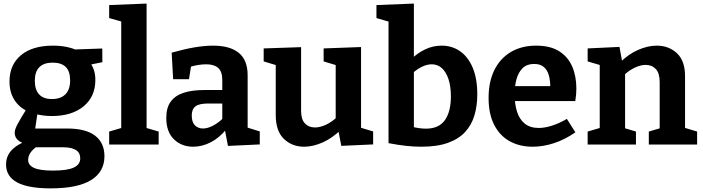

<svg xmlns="http://www.w3.org/2000/svg" viewBox="-20 -798 3879 1060"><path d="M260 242Q135.4 242 74.4 208.9Q13.4 175.8 13.4 110.6Q13.4 61.2 47.7 27.5Q82 -6.2 148.6 -28L147.4 0.4Q108.6 -2.8 84.9 -19.7Q61.2 -36.6 61.2 -64.6Q61.2 -73.8 64.3 -83.9Q67.4 -94 75.3 -109.6Q83.2 -125.2 97 -148.2Q110.8 -171.2 132.2 -205.6L133.8 -182.6Q84.4 -206 58.4 -248.1Q32.4 -290.2 32.4 -347.6Q32.4 -440.6 95.9 -493.3Q159.4 -546 272 -546Q353.2 -546 410 -518.2L377.8 -524.4L544.6 -530.2L545.2 -454.8L466.4 -438.6L475.4 -453.8Q490 -436 498.2 -412.1Q506.4 -388.2 506.4 -356.8Q506.4 -264 441.2 -210.7Q376 -157.4 266.2 -157.4Q214.4 -157.4 166.4 -171.2L188.6 -185L172.8 -77.6L152.2 -88.4H352.4Q452.8 -88.4 504.7 -49.2Q556.6 -10 556.6 64.6Q556.6 150.8 482.4 196.4Q408.2 242 260 242ZM271.8 143.8Q351.8 143.8 387.4 127Q423 110.2 423 76.6Q423 45.2 399 30.2Q375 15.2 330.4 15.2H156.4L188.8 7.6Q135.4 42.2 135.4 85Q135.4 114.2 168.1 129Q200.8 143.8 271.8 143.8ZM266.4 -251.2Q315 -251.2 341.1 -277.3Q367.2 -303.4 367.2 -354Q367.2 -404.6 342.9 -428.4Q318.6 -452.2 270.6 -452.2Q222.4 -452.2 197.3 -427.3Q172.2 -402.4 172.2 -352.2Q172.2 -302.6 196 -276.9Q219.8 -251.2 266.4 -251.2Z M789.3 -81.7 779 -94.3 856 -71.7V0H582.7V-71.7L659.7 -94.3L649.3 -81.7V-687L658.3 -677L582.7 -698.3V-770L789.3 -778.3Z M1347.2 -71.2 1327.8 -99.4 1414.2 -72.4V-0.6L1238.6 7.6L1220.2 -87.6L1229.8 -84.6Q1190.4 -36.4 1143 -12.2Q1095.6 12 1046.2 12Q982.2 12 940.1 -29.2Q898 -70.4 898 -146.8Q898 -203.6 922.6 -237.1Q947.2 -270.6 994 -285.8Q1040.8 -301 1108.2 -301H1216.6L1207.2 -290.4V-356.4Q1207.2 -402.8 1184.6 -422.9Q1162 -443 1118.8 -443Q1097.8 -443 1073.7 -439.2Q1049.6 -435.4 1022 -426.8L1036.4 -442.4L1023.4 -360.6H935.8L927.8 -507.2Q995.6 -526.6 1052.3 -536.3Q1109 -546 1156.2 -546Q1249.4 -546 1298.3 -506.2Q1347.2 -466.4 1347.2 -382ZM1038.6 -160.6Q1038.6 -123.6 1056.2 -106.1Q1073.8 -88.6 1100.6 -88.6Q1126.2 -88.6 1156.1 -104.3Q1186 -120 1213.2 -146.8L1207.2 -123V-237L1217 -226.6H1131Q1079 -226.6 1058.8 -210.6Q1038.6 -194.6 1038.6 -160.6Z M1659 12Q1592.3 12 1547.3 -31.3Q1502.3 -74.7 1502.3 -162.7V-455L1515.3 -435L1435.7 -459V-530.7L1642.3 -537.7V-185.7Q1642.3 -139.3 1663.3 -116.8Q1684.3 -94.3 1719.3 -94.3Q1746.3 -94.3 1778.5 -108.8Q1810.7 -123.3 1842.7 -153.7L1833.3 -128.7V-458L1846.3 -435L1766.7 -459V-530.7L1973.3 -538.3V-74.3L1956.3 -97.7L2040 -72.3V-0.7L1864.3 7.3L1845.3 -90.7L1864.7 -84.3Q1815.3 -35.7 1761.7 -11.8Q1708 12 1659 12Z M2306 12Q2266.7 12 2221.7 7.2Q2176.7 2.3 2125 -7.7V-709.7L2147.3 -672.3L2058.3 -698.3V-770L2265 -778.3V-448.3L2247.7 -469Q2284.3 -505 2327.3 -525.5Q2370.3 -546 2418 -546Q2475.7 -546 2519.8 -515.3Q2564 -484.7 2589.5 -424.8Q2615 -365 2615 -277Q2615 -214.3 2599.5 -161.7Q2584 -109 2548.7 -70.2Q2513.3 -31.3 2453.8 -9.7Q2394.3 12 2306 12ZM2331.3 -87.7Q2403 -87.7 2436.2 -134.7Q2469.3 -181.7 2469.3 -266Q2469.3 -320.7 2456.3 -360.2Q2443.3 -399.7 2420 -421.3Q2396.7 -443 2363.3 -443Q2337 -443 2308.2 -428.8Q2279.3 -414.7 2248.3 -385.7L2265 -428.7V-66L2248 -99.7Q2295.3 -87.7 2331.3 -87.7Z M2920.8 12Q2848.2 12 2793.3 -18.7Q2738.4 -49.4 2707.9 -109.5Q2677.4 -169.6 2677.4 -257.2Q2677.4 -347.2 2709.5 -411.7Q2741.6 -476.2 2800.7 -511.1Q2859.8 -546 2940.2 -546Q3018 -546 3066.9 -515.2Q3115.8 -484.4 3138.9 -430.9Q3162 -377.4 3162 -309.6Q3162 -293 3160.6 -276.2Q3159.2 -259.4 3156 -240H2790.2V-322.6H3035.6L3017.8 -310.2Q3018.8 -350 3010.6 -380.4Q3002.4 -410.8 2982.6 -427.9Q2962.8 -445 2928.6 -445Q2889.6 -445 2866 -422.3Q2842.4 -399.6 2831.8 -361.8Q2821.2 -324 2821.2 -277.4Q2821.2 -224 2834.2 -182.1Q2847.2 -140.2 2876.7 -115.9Q2906.2 -91.6 2954.4 -91.6Q2987.6 -91.6 3027.3 -104.2Q3067 -116.8 3109.6 -141.6L3156.6 -67.4Q3098.6 -27.2 3038.5 -7.6Q2978.4 12 2920.8 12Z M3224.3 0V-71.7L3308 -96.3L3291 -75.7V-457L3308 -434.3L3224.3 -459V-530.7L3400 -539L3417.7 -443.3L3399.7 -449.7Q3448.3 -498.7 3502.3 -522.3Q3556.3 -546 3605.3 -546Q3672.7 -546 3717.7 -503.7Q3762.7 -461.3 3762 -374.7V-75.7L3749 -95.7L3828.7 -71.7V0H3562V-71.7L3638.3 -94.3L3622 -73V-345Q3622 -394 3600.7 -416.8Q3579.3 -439.7 3544.3 -439.7Q3517 -439.7 3485 -424.8Q3453 -410 3421.7 -380.3L3431 -401.3V-73L3418 -93.7L3491 -71.7V0Z"/></svg>

Font: Bitter Thin
Style: Regular
Weight: 100
Designer: Sol Matas, and Bitter project Authors
Foundry: Sol Matas
Version: Version 2.002